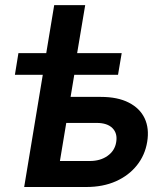

<svg xmlns="http://www.w3.org/2000/svg" viewBox="-20 -748 662 768"><path d="M39.6 -448.7 53.7 -535.6H466.8L452.1 -448.7ZM165 -535.6 196.8 -727.5H320.8L288.6 -535.6ZM224.1 -360.4H383.3Q450.7 -360.4 495.1 -337.6Q539.6 -314.9 558.6 -274.7Q577.6 -234.4 568.8 -180.7Q560.1 -127.4 527.6 -86.7Q495.1 -45.9 443.6 -22.9Q392.1 0 325.2 0H76.7L165.5 -535.6H291.5L219.7 -104H338.9Q381.8 -104 410.6 -124.8Q439.5 -145.5 444.8 -179.7Q450.7 -214.4 429.9 -235.4Q409.2 -256.3 366.7 -256.3H207Z"/></svg>

Font: Inter 20pt SemiBold
Style: Italic
Weight: 600
Italic angle: -9.3988°
Version: Version 4.001;git-66647c0bb